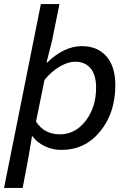

<svg xmlns="http://www.w3.org/2000/svg" viewBox="-29 -729 649 949"><path d="M-9 200 173 -709H265L228 -527L201 -420H204Q289 -501 375 -501Q453 -501 497 -450.5Q541 -400 541 -308Q541 -172 466.5 -80Q392 12 274 12Q231 12 193 -6Q155 -24 132 -55H129L112 47L83 200ZM267 -65Q343 -65 394.5 -132Q446 -199 446 -295Q446 -359 418.5 -391.5Q391 -424 343 -424Q308 -424 267 -400.5Q226 -377 191 -334L149 -128Q190 -65 267 -65Z"/></svg>

Font: TypoPRO Source Code Pro
Style: Italic
Weight: 500
Italic angle: -11°
Monospace: yes
Designer: Paul D. Hunt, Teo Tuominen
Foundry: Adobe Systems Incorporated
Version: Version 1.030;PS 1.0;hotconv 1.0.84;makeotf.lib2.5.63406